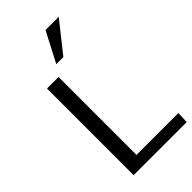

<svg xmlns="http://www.w3.org/2000/svg" viewBox="-288 -1036 1114 1114"><g transform="rotate(-45 269.5 -478.5)"><path d="M99.1 0V-710.9H193.8V-71.3H537.6L534.7 0ZM237.3 -772.9 333 -957H441.4L295.4 -772.9Z"/></g></svg>

Font: Comme
Style: Regular
Weight: 400
Designer: Vernon Adams
Foundry: Vernon Adams
Version: Version 1.000;gftools[0.9.27]